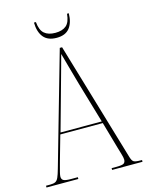

<svg xmlns="http://www.w3.org/2000/svg" viewBox="-132 -963 805 1043"><g transform="rotate(-15 270.0 -441.5)"><path d="M-3 0V-10H21Q39 -10 49.5 -15Q60 -20 67 -35.5Q74 -51 83 -83L263 -714H276L473 -49Q480 -23 489.5 -16.5Q499 -10 527 -10H537V0H366V-10H391Q426 -10 435 -16.5Q444 -23 444 -38Q444 -48 437 -71.5Q430 -95 425 -112L383 -259H144L106 -125Q103 -113 98 -95.5Q93 -78 89 -61.5Q85 -45 85 -37Q85 -23 95 -16.5Q105 -10 139 -10H176V0ZM148 -269H380L313 -497Q296 -558 283.5 -602Q271 -646 262 -680Q256 -655 245.5 -619.5Q235 -584 224 -542ZM262 -771Q212 -771 188 -800.5Q164 -830 163 -883H174Q178 -837 200 -818Q222 -799 262 -799Q301 -799 323 -817.5Q345 -836 349 -883H359Q358 -830 334.5 -800.5Q311 -771 262 -771Z"/></g></svg>

Font: Noto Serif Display Condensed Thin
Style: Regular
Weight: 100
Width: 3
Designer: Monotype Design Team
Foundry: Monotype Imaging Inc.
Version: Version 2.009